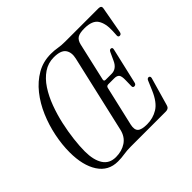

<svg xmlns="http://www.w3.org/2000/svg" viewBox="-172 -933 1146 1146"><g transform="rotate(-45 401.5 -360.0)"><path d="M218 9Q138 9 95 -57Q52 -123 52 -234Q52 -298 66 -367Q80 -436 107.5 -500.5Q135 -565 176 -616.5Q217 -668 270 -698.5Q323 -729 388 -729Q418 -729 442.5 -724.5Q467 -720 501 -720H782Q807 -720 802 -697L772 -531Q769 -514 756 -514Q744 -514 744 -527L746 -564Q749 -625 726.5 -660Q704 -695 637 -695Q597 -695 579 -683.5Q561 -672 554 -643L499 -402Q496 -388 510 -388H560Q603 -388 624 -435L647 -485Q653 -498 662 -498Q677 -498 673 -481L621 -256Q618 -239 604 -239Q592 -239 592 -252L593 -301Q594 -336 584.5 -347Q575 -358 552 -358H503Q488 -358 485 -344L427 -93Q419 -56 435 -40.5Q451 -25 498 -25Q548 -25 589.5 -50.5Q631 -76 661 -146L686 -205Q691 -218 702 -218Q707 -218 710.5 -213.5Q714 -209 712 -201L661 -23Q655 0 631 0H335Q301 0 274.5 4.5Q248 9 218 9ZM228 -18Q278 -18 314.5 -42.5Q351 -67 362 -116L474 -604Q484 -648 464.5 -675Q445 -702 386 -702Q338 -702 299 -675.5Q260 -649 230.5 -604Q201 -559 180 -502.5Q159 -446 146 -387Q133 -328 126.5 -272.5Q120 -217 120 -174Q120 -101 146.5 -59.5Q173 -18 228 -18Z"/></g></svg>

Font: Instrument Serif
Style: Italic
Weight: 400
Italic angle: -13°
Designer: Rodrigo Fuenzalida
Foundry: fragTYPE
Version: Version 1.000; ttfautohint (v1.8.4.7-5d5b);gftools[0.9.27]